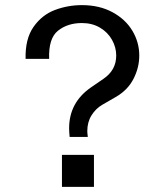

<svg xmlns="http://www.w3.org/2000/svg" viewBox="-20 -730 640 750"><path d="M250 -229Q250 -330 336 -389L384 -422Q434 -456 434 -513Q434 -545 417.5 -574.5Q401 -604 370.5 -622Q340 -640 300 -640Q244 -640 206.5 -610Q169 -580 172 -500H80Q78 -578 111 -625Q144 -672 194.5 -691Q245 -710 300 -710Q368 -710 419 -682.5Q470 -655 497 -610Q524 -565 524 -513Q524 -466 501.5 -422Q479 -378 432 -351L380 -321Q354 -306 337.5 -279.5Q321 -253 321 -218Q321 -211 323 -195H252Q250 -217 250 -229ZM222 -125H347V0H222Z"/></svg>

Font: Sligoil Micro
Style: Regular
Weight: 400
Designer: Ariel Martín Pérez
Foundry: Igor Stepanchenko
Version: Version 1.001